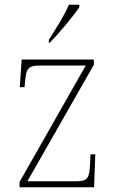

<svg xmlns="http://www.w3.org/2000/svg" viewBox="-20 -786 487 806"><path d="M185 -619V-606H188C228 -646 290 -721 313 -756V-766H269C251 -721 214 -665 185 -619ZM62 0H375L380 -138H360L358 -95C355 -39 349 -25 297 -25H95L374 -514V-536H71L63 -420H83L85 -442C90 -497 96 -511 148 -511H340L62 -22Z"/></svg>

Font: Noto Serif Devanagari SemiCondensed Thin
Style: Regular
Weight: 100
Width: 4
Designer: Universal Thirst, Indian Type Foundry and the Monotype Design Team
Foundry: Monotype Imaging Inc.
Version: Version 2.004